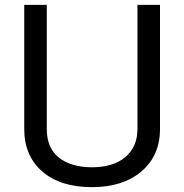

<svg xmlns="http://www.w3.org/2000/svg" viewBox="-20 -749 760 792"><path d="M547 -729H640V-217Q640 -107 563.5 -42Q487 23 359 23Q229 23 154.5 -41.5Q80 -106 80 -217V-729H173V-217Q173 -138 223.5 -98.5Q274 -59 359 -59Q447 -59 497 -101Q547 -143 547 -217Z"/></svg>

Font: ColatingCofangSans
Style: Regular
Weight: 400
Foundry: GNU
Version: Version 412.227;June 27, 2022;FontCreator 11.0.0.2412 32-bit